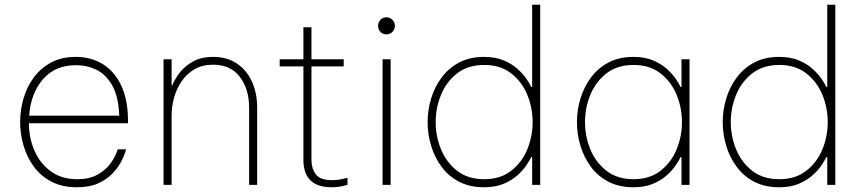

<svg xmlns="http://www.w3.org/2000/svg" viewBox="-20 -780 3634 810"><path d="M304 10Q242 10 196.5 -14Q151 -38 122 -78Q93 -118 79 -167Q65 -216 65 -265Q65 -315 79 -364Q93 -413 122.5 -453Q152 -493 196 -516.5Q240 -540 300 -540Q364 -540 413.5 -509.5Q463 -479 491.5 -419Q520 -359 520 -270V-260H102Q102 -197 126 -143Q150 -89 195.5 -56.5Q241 -24 304 -24Q357 -24 391 -43Q425 -62 443.5 -87Q462 -112 469.5 -131Q477 -150 477 -150H512Q512 -150 507 -134Q502 -118 489 -94Q476 -70 452.5 -46Q429 -22 393 -6Q357 10 304 10ZM103 -292H483Q480 -373 453.5 -419.5Q427 -466 387 -485.5Q347 -505 300 -505Q213 -505 161.5 -446Q110 -387 103 -292Z M670 0V-530H704V-420H707Q715 -442 735.5 -470Q756 -498 791.5 -519Q827 -540 879 -540Q938 -540 979.5 -512Q1021 -484 1043 -435.5Q1065 -387 1065 -325V0H1031V-325Q1031 -404 992 -455.5Q953 -507 879 -507Q833 -507 800 -487.5Q767 -468 745.5 -436Q724 -404 714 -366.5Q704 -329 704 -292V0Z M1379 10Q1260 10 1260 -106V-500H1160V-530H1260V-665H1294V-530H1430V-500H1294V-106Q1294 -69 1312.5 -44.5Q1331 -20 1380 -20Q1403 -20 1424.5 -25Q1446 -30 1446 -30V0Q1446 0 1425 5Q1404 10 1379 10Z M1610 -635Q1595 -635 1585 -645.5Q1575 -656 1575 -671Q1575 -686 1585 -696.5Q1595 -707 1610 -707Q1625 -707 1635.5 -696.5Q1646 -686 1646 -671Q1646 -656 1635.5 -645.5Q1625 -635 1610 -635ZM1594 0V-530H1628V0Z M2022 10Q1962 10 1917.5 -13Q1873 -36 1843.5 -75.5Q1814 -115 1799 -164Q1784 -213 1784 -265Q1784 -316 1799 -365Q1814 -414 1843.5 -453.5Q1873 -493 1917.5 -516.5Q1962 -540 2022 -540Q2070 -540 2104.5 -525.5Q2139 -511 2162.5 -490Q2186 -469 2200.5 -448Q2215 -427 2221 -413H2225V-760H2259V0H2225V-117H2221Q2215 -104 2200.5 -82.5Q2186 -61 2162.5 -40Q2139 -19 2104.5 -4.5Q2070 10 2022 10ZM2023 -24Q2091 -24 2136.5 -59.5Q2182 -95 2204.5 -150Q2227 -205 2227 -265Q2227 -325 2204.5 -380Q2182 -435 2136.5 -470.5Q2091 -506 2023 -506Q1954 -506 1908.5 -470.5Q1863 -435 1840.5 -380Q1818 -325 1818 -265Q1818 -205 1840.5 -150Q1863 -95 1908.5 -59.5Q1954 -24 2023 -24Z M2652 -540Q2700 -540 2734.5 -525.5Q2769 -511 2792.5 -490Q2816 -469 2830.5 -448Q2845 -427 2851 -413H2855V-530H2889V0H2855V-117H2851Q2845 -104 2830.5 -82.5Q2816 -61 2792.5 -40Q2769 -19 2734.5 -4.5Q2700 10 2652 10Q2592 10 2547.5 -13Q2503 -36 2473.5 -75.5Q2444 -115 2429 -164Q2414 -213 2414 -265Q2414 -316 2429 -365Q2444 -414 2473.5 -453.5Q2503 -493 2547.5 -516.5Q2592 -540 2652 -540ZM2653 -506Q2584 -506 2538.5 -470.5Q2493 -435 2470.5 -380Q2448 -325 2448 -265Q2448 -205 2470.5 -150Q2493 -95 2538.5 -59.5Q2584 -24 2653 -24Q2721 -24 2766.5 -59.5Q2812 -95 2834.5 -150Q2857 -205 2857 -265Q2857 -325 2834.5 -380Q2812 -435 2766.5 -470.5Q2721 -506 2653 -506Z M3267 10Q3207 10 3162.5 -13Q3118 -36 3088.5 -75.5Q3059 -115 3044 -164Q3029 -213 3029 -265Q3029 -316 3044 -365Q3059 -414 3088.5 -453.5Q3118 -493 3162.5 -516.5Q3207 -540 3267 -540Q3315 -540 3349.5 -525.5Q3384 -511 3407.5 -490Q3431 -469 3445.5 -448Q3460 -427 3466 -413H3470V-760H3504V0H3470V-117H3466Q3460 -104 3445.5 -82.5Q3431 -61 3407.5 -40Q3384 -19 3349.5 -4.5Q3315 10 3267 10ZM3268 -24Q3336 -24 3381.5 -59.5Q3427 -95 3449.5 -150Q3472 -205 3472 -265Q3472 -325 3449.5 -380Q3427 -435 3381.5 -470.5Q3336 -506 3268 -506Q3199 -506 3153.5 -470.5Q3108 -435 3085.5 -380Q3063 -325 3063 -265Q3063 -205 3085.5 -150Q3108 -95 3153.5 -59.5Q3199 -24 3268 -24Z"/></svg>

Font: Be Vietnam Pro Thin
Style: Regular
Weight: 100
Designer: Lam Bao, Tony Le, Vietanh Nguyen
Foundry: Yellow Type Foundry
Version: Version 1.002; ttfautohint (v1.8.3)